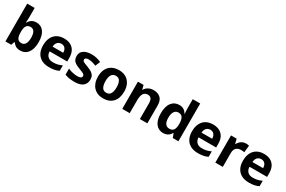

<svg xmlns="http://www.w3.org/2000/svg" viewBox="132 -2048 4985 3346"><g transform="rotate(30 2624.5 -375.0)"><path d="M222 -572Q222 -545 220 -516Q218 -487 216 -463H222Q242 -503 281 -530Q320 -557 381 -557Q472 -557 526.5 -485Q581 -413 581 -275Q581 -186 556 -122Q531 -58 484.5 -24Q438 10 372 10Q311 10 276.5 -13.5Q242 -37 222 -67H213L189 0H72V-760H222ZM328 -438Q273 -438 247.5 -400.5Q222 -363 222 -289V-267Q222 -190 246 -151Q270 -112 326 -112Q376 -112 402.5 -154Q429 -196 429 -277Q429 -357 404 -397.5Q379 -438 328 -438Z M936 -557Q1014 -557 1068.5 -527.5Q1123 -498 1151.5 -442.5Q1180 -387 1180 -305V-235H826Q827 -173 863.5 -135.5Q900 -98 969 -98Q1020 -98 1061 -107.5Q1102 -117 1148 -139V-29Q1108 -9 1063 0.5Q1018 10 952 10Q868 10 806 -21Q744 -52 709 -114.5Q674 -177 674 -270Q674 -363 706.5 -427Q739 -491 797.5 -524Q856 -557 936 -557ZM941 -453Q895 -453 864.5 -423Q834 -393 829 -332H1043Q1044 -367 1032 -394Q1020 -421 997.5 -437Q975 -453 941 -453Z M1688 -161Q1688 -111 1664.5 -72Q1641 -33 1591.5 -11.5Q1542 10 1463 10Q1405 10 1358.5 2.5Q1312 -5 1269 -22V-144Q1319 -121 1370.5 -111Q1422 -101 1457 -101Q1503 -101 1524.5 -114Q1546 -127 1546 -151Q1546 -170 1533 -182.5Q1520 -195 1492 -207Q1464 -219 1417 -237Q1371 -254 1338.5 -274.5Q1306 -295 1289.5 -325.5Q1273 -356 1273 -402Q1273 -478 1332 -517.5Q1391 -557 1489 -557Q1542 -557 1588.5 -546Q1635 -535 1681 -514L1640 -416Q1602 -433 1560.5 -443.5Q1519 -454 1490 -454Q1455 -454 1435.5 -443Q1416 -432 1416 -410Q1416 -392 1427.5 -381Q1439 -370 1465.5 -359.5Q1492 -349 1537 -331Q1584 -313 1617.5 -292.5Q1651 -272 1669.5 -241.5Q1688 -211 1688 -161Z M2303 -275Q2303 -208 2285.5 -155Q2268 -102 2234 -65.5Q2200 -29 2151 -9.5Q2102 10 2038 10Q1979 10 1930.5 -9.5Q1882 -29 1847.5 -65.5Q1813 -102 1794 -155Q1775 -208 1775 -275Q1775 -365 1807 -428Q1839 -491 1899 -524Q1959 -557 2042 -557Q2122 -557 2180.5 -523Q2239 -489 2271 -426Q2303 -363 2303 -275ZM1928 -275Q1928 -221 1939.5 -182Q1951 -143 1976 -123Q2001 -103 2040 -103Q2080 -103 2104 -123.5Q2128 -144 2139.5 -182.5Q2151 -221 2151 -275Q2151 -327 2140 -365Q2129 -403 2105 -423.5Q2081 -444 2041 -444Q1984 -444 1956 -400.5Q1928 -357 1928 -275Z M2737 -557Q2823 -557 2875.5 -509Q2928 -461 2928 -357V0H2778V-313Q2778 -376 2756 -407Q2734 -438 2689 -438Q2627 -438 2600 -392Q2573 -346 2573 -257V0H2423V-547H2536L2557 -464H2563Q2579 -492 2603.5 -512.5Q2628 -533 2661 -545Q2694 -557 2737 -557Z M3246 10Q3154 10 3098.5 -62Q3043 -134 3043 -271Q3043 -411 3100.5 -484Q3158 -557 3254 -557Q3293 -557 3322.5 -545Q3352 -533 3372.5 -512Q3393 -491 3407 -465H3410Q3407 -489 3405 -525Q3403 -561 3403 -595V-760H3553V0H3440L3409 -81H3403Q3390 -56 3369 -35.5Q3348 -15 3318 -2.5Q3288 10 3246 10ZM3305 -110Q3364 -110 3389 -148Q3414 -186 3415 -260V-272Q3415 -351 3390 -393Q3365 -435 3305 -435Q3255 -435 3225 -394Q3195 -353 3195 -268Q3195 -187 3224 -148.5Q3253 -110 3305 -110Z M3933 -557Q4011 -557 4065.5 -527.5Q4120 -498 4148.5 -442.5Q4177 -387 4177 -305V-235H3823Q3824 -173 3860.5 -135.5Q3897 -98 3966 -98Q4017 -98 4058 -107.5Q4099 -117 4145 -139V-29Q4105 -9 4060 0.5Q4015 10 3949 10Q3865 10 3803 -21Q3741 -52 3706 -114.5Q3671 -177 3671 -270Q3671 -363 3703.5 -427Q3736 -491 3794.5 -524Q3853 -557 3933 -557ZM3938 -453Q3892 -453 3861.5 -423Q3831 -393 3826 -332H4040Q4041 -367 4029 -394Q4017 -421 3994.5 -437Q3972 -453 3938 -453Z M4594 -556Q4612 -556 4629.5 -554Q4647 -552 4657 -549L4643 -408Q4631 -411 4616 -413Q4601 -415 4576 -415Q4552 -415 4529 -408.5Q4506 -402 4487 -387Q4468 -372 4457 -345.5Q4446 -319 4446 -278V0H4296V-547H4409L4432 -456H4439Q4453 -484 4476 -507Q4499 -530 4529.5 -543Q4560 -556 4594 -556Z M4958 -557Q5036 -557 5090.5 -527.5Q5145 -498 5173.5 -442.5Q5202 -387 5202 -305V-235H4848Q4849 -173 4885.5 -135.5Q4922 -98 4991 -98Q5042 -98 5083 -107.5Q5124 -117 5170 -139V-29Q5130 -9 5085 0.5Q5040 10 4974 10Q4890 10 4828 -21Q4766 -52 4731 -114.5Q4696 -177 4696 -270Q4696 -363 4728.5 -427Q4761 -491 4819.5 -524Q4878 -557 4958 -557ZM4963 -453Q4917 -453 4886.5 -423Q4856 -393 4851 -332H5065Q5066 -367 5054 -394Q5042 -421 5019.5 -437Q4997 -453 4963 -453Z"/></g></svg>

Font: Noto Sans Hebrew Thin
Style: Bold
Weight: 700
Version: Version 3.001